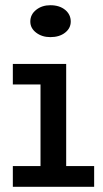

<svg xmlns="http://www.w3.org/2000/svg" viewBox="-20 -716 395 736"><path d="M135.3 -22V-471H233.7V-22ZM29.2 0V-79.4H340.9V0ZM29.2 -392.1V-471H210.6V-392.1ZM172.9 -573.7Q141 -573.7 118.6 -590.8Q96.2 -607.8 96.2 -633.4Q96.2 -660.5 118.6 -678.3Q141 -696 172.9 -696Q207.9 -696 229.6 -678.3Q251.2 -660.5 251.2 -633.4Q251.2 -607.8 229.5 -590.8Q207.7 -573.7 172.9 -573.7Z"/></svg>

Font: BioRhyme ExtraBold
Style: Regular
Weight: 800
Designer: Aoife Mooney
Foundry: Aoife Mooney Type
Version: Version 1.600;gftools[0.9.33]